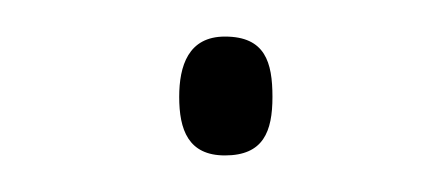

<svg xmlns="http://www.w3.org/2000/svg" viewBox="-20 -374 245 105"><path d="M78 -321C78 -303 83 -289 103 -289C124 -289 129 -302 129 -321C129 -340 125 -354 103 -354C83 -354 78 -338 78 -321Z"/></svg>

Font: Noto Sans Armenian SemiCondensed Thin
Style: Regular
Weight: 100
Width: 4
Designer: Monotype Design Team
Foundry: Monotype Imaging Inc.
Version: Version 2.008